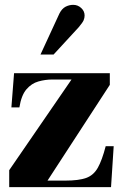

<svg xmlns="http://www.w3.org/2000/svg" viewBox="-20 -772 503 792"><path d="M18 0V-70L275 -444H195Q167 -444 138.5 -436Q110 -428 89 -403.5Q68 -379 60 -329H27L38 -470H433V-422L176 -27H249Q305 -27 335.5 -38Q366 -49 383.5 -80Q401 -111 416 -169H449L438 0ZM147 -547 225 -716Q235 -736 250 -744Q265 -752 282 -752Q301 -752 315 -739Q329 -726 329 -708Q329 -698 325 -688.5Q321 -679 305 -660L201 -547Z"/></svg>

Font: Frank Ruhl Libre Black
Style: Regular
Weight: 900
Designer: Yanek Iontef
Foundry: Fontef
Version: Version 6.004